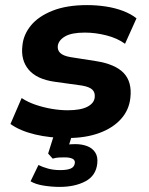

<svg xmlns="http://www.w3.org/2000/svg" viewBox="-20 -531 585 754"><path d="M246 11Q176 11 117.5 -3Q59 -17 21 -44L65 -146Q89 -130 120 -119.5Q151 -109 183.5 -103.5Q216 -98 246 -98Q297 -98 323.5 -112Q350 -126 352 -149Q354 -168 342.5 -179Q331 -190 302 -195L194 -210Q124 -220 92.5 -257.5Q61 -295 68 -352Q72 -395 101.5 -431Q131 -467 186.5 -489Q242 -511 322 -511Q359 -511 395.5 -505.5Q432 -500 463.5 -488Q495 -476 516 -459L471 -359Q441 -381 398 -392Q355 -403 313 -403Q261 -403 235.5 -388Q210 -373 207 -351Q205 -334 216.5 -323Q228 -312 255 -307L357 -291Q433 -279 466 -244Q499 -209 492 -147Q487 -99 455 -63.5Q423 -28 369.5 -8.5Q316 11 246 11ZM214 203Q184 203 152 198Q120 193 100 181L131 117Q147 125 168.5 131Q190 137 217 137Q243 137 257.5 131Q272 125 274 109Q275 97 264 92Q253 87 234 87Q226 87 212.5 87.5Q199 88 187 92L169 72L198 -20H269L244 61L214 44Q226 39 243 37Q260 35 276 35Q301 35 321.5 42.5Q342 50 353.5 67Q365 84 362 111Q357 159 315.5 181Q274 203 214 203Z"/></svg>

Font: Nunito Sans 8pt ExtraBold
Style: Italic
Weight: 800
Italic angle: -9°
Version: Version 3.101;gftools[0.9.27]